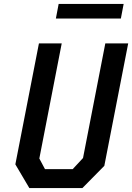

<svg xmlns="http://www.w3.org/2000/svg" viewBox="-20 -949 667 969"><path d="M128 0H396L506.5 -112L627 -730H511.5L399 -151.5L347 -95.5H207L178.5 -149L291.5 -730H176.5L57.5 -119.5ZM262 -855.5H590L604 -929H276Z"/></svg>

Font: Monaspace Krypton Medium
Style: Italic
Weight: 500
Italic angle: -11°
Designer: Riley Cran & the Lettermatic Team
Foundry: Lettermatic
Version: Version 1.101 (Monaspace Krypton)